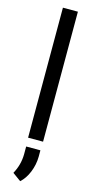

<svg xmlns="http://www.w3.org/2000/svg" viewBox="-149 -787 528 1070"><g transform="rotate(15 114.5 -252.0)"><path d="M157.7 0H71.3V-750H157.7ZM73.7 50.3H155.8V87.4Q155.3 133.3 137.7 176.8Q120.1 220.2 91.3 245.6L43 210.4Q72.8 156.7 73.7 96.2Z"/></g></svg>

Font: RobotoCondensed-Regular
Style: Regular
Weight: 400
Designer: Google
Version: Version 2.001201; 2014